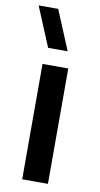

<svg xmlns="http://www.w3.org/2000/svg" viewBox="-91 -843 461 885"><g transform="rotate(10 140.0 -401.0)"><path d="M80 0H200.5V-540H80ZM15.5 -802.5 92.5 -617.5H184L107 -802.5Z"/></g></svg>

Font: Manrope
Style: Bold
Weight: 700
Designer: Mikhail Sharanda
Foundry: Mikhail Sharanda
Version: Version 4.505;FEAKit 1.0